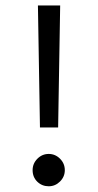

<svg xmlns="http://www.w3.org/2000/svg" viewBox="-20 -667 349 687"><path d="M115.7 -647.5H195.3L188 -210.9H123ZM96.7 -58.1Q96.7 -82 113.8 -99.1Q130.9 -116.2 154.3 -116.2Q177.7 -116.2 194.8 -99.1Q211.9 -82 211.9 -58.1Q211.9 -34.7 194.8 -17.6Q177.7 -0.5 154.3 -0.5Q130.4 -0.5 113.5 -16.8Q96.7 -33.2 96.7 -58.1Z"/></svg>

Font: Vazir Light FD-UI
Style: Light-FD-UI
Weight: 300
Designer: Saber Rastikerdar
Foundry: Saber Rastikerdar
Version: Version 30.1.0